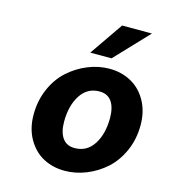

<svg xmlns="http://www.w3.org/2000/svg" viewBox="-112 -830 823 932"><g transform="rotate(15 300.0 -364.5)"><path d="M271 -574.2 386.2 -741.2H536.1L377.9 -574.2ZM297.9 12.2Q238.3 12.2 190.2 -13.7Q142.1 -39.6 112.5 -91.6Q83 -143.6 83 -212.9Q83 -283.2 109.1 -342.8Q135.3 -402.3 178.2 -440.9Q221.2 -479.5 274.4 -501.2Q327.6 -522.9 382.8 -522.9Q441.9 -522.9 490.5 -496.8Q539.1 -470.7 568.6 -418.5Q598.1 -366.2 598.1 -296.9Q598.1 -226.6 571.8 -167.2Q545.4 -107.9 502.7 -69.3Q460 -30.8 406.5 -9.3Q353 12.2 297.9 12.2ZM316.9 -106.9Q377.9 -106.9 411.9 -159.2Q445.8 -211.4 445.8 -292Q445.8 -344.7 425.3 -374.3Q404.8 -403.8 363.8 -403.8Q302.7 -403.8 268.8 -351.1Q234.9 -298.3 234.9 -217.8Q234.9 -166 255.4 -136.5Q275.9 -106.9 316.9 -106.9Z"/></g></svg>

Font: Office Code Pro Bold Italic
Style: Regular
Weight: 700
Italic angle: -9°
Designer: Nathan Rutzky & Paul D. Hunt
Foundry: Adobe Systems Incorporated
Version: Version 1.004;PS 001.004;hotconv 1.0.70;makeotf.lib2.5.58329